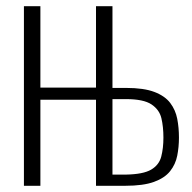

<svg xmlns="http://www.w3.org/2000/svg" viewBox="-20 -598 619 618"><path d="M57 0V-578H110V-316H289V-578H342V-315Q343 -315 353.5 -315Q364 -315 375 -315Q386 -315 386 -315Q443 -315 477 -302Q511 -289 528 -266.5Q545 -244 550.5 -215.5Q556 -187 556 -155Q556 -125 550.5 -97Q545 -69 527.5 -47Q510 -25 475.5 -12.5Q441 0 383 0H289V-277H110V0ZM342 -36Q343 -36 353.5 -36Q364 -36 374.5 -36Q385 -36 385 -36Q441 -37 466.5 -52Q492 -67 499 -94Q506 -121 506 -155Q506 -190 499.5 -217.5Q493 -245 467.5 -262Q442 -279 385 -279Q385 -279 374.5 -279Q364 -279 353.5 -279Q343 -279 342 -279Z"/></svg>

Font: Oswald ExtraLight
Style: Regular
Weight: 250
Designer: Vernon Adams
Foundry: Vernon Adams
Version: Version 4.100; ttfautohint (v1.8.1.43-b0c9)